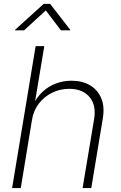

<svg xmlns="http://www.w3.org/2000/svg" viewBox="-20 -964 620 984"><path d="M144 -350.1 86.4 0H42L162.6 -727.5H207L155.8 -420.4H146.5Q167.5 -465.3 198.5 -493.9Q229.5 -522.5 267.3 -536.4Q305.2 -550.3 346.2 -550.3Q401.9 -550.3 441.4 -526.9Q481 -503.4 499 -460.2Q517.1 -417 506.8 -356.4L447.8 0H403.3L462.4 -354Q474.1 -424.8 438.7 -466.8Q403.3 -508.8 335 -508.8Q288.1 -508.8 247.6 -489Q207 -469.2 179.4 -433.6Q151.9 -397.9 144 -350.1ZM103.5 -808.6H57.1L57.6 -811.5L204.1 -944.3H236.8L339.8 -811.5L339.4 -808.6H292L214.8 -910.6Z"/></svg>

Font: Inter 16pt ExtraLight
Style: Italic
Weight: 250
Italic angle: -9.3988°
Version: Version 4.001;git-66647c0bb